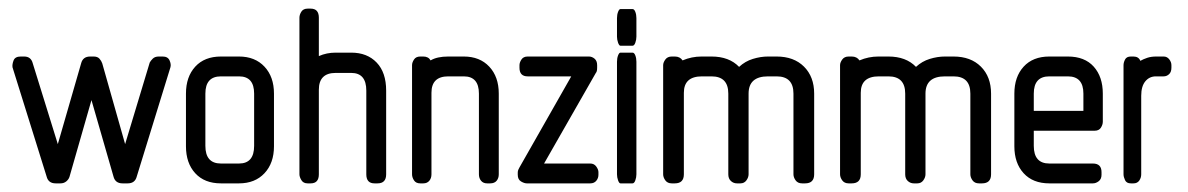

<svg xmlns="http://www.w3.org/2000/svg" viewBox="-20 -425 2754 445"><path d="M297 -16Q293 0 276 0H264Q247 0 243 -16L192 -193L141 -15Q139 -9 133.5 -4.5Q128 0 120 0H109Q92 0 88 -16L9 -269Q8 -276 11.5 -285Q15 -294 28 -294H36Q52 -294 56 -278L114 -91L168 -278Q172 -294 189 -294H197Q206 -294 210.5 -289Q215 -284 217 -278L270 -91L327 -280Q329 -284 334 -289Q339 -294 348 -294H357Q369 -294 373 -285Q377 -276 375 -269Z M492 0Q454 0 432.5 -23.5Q411 -47 411 -86V-208Q411 -247 432.5 -270.5Q454 -294 492 -294H534Q571 -294 593 -270.5Q615 -247 615 -208V-86Q615 -47 593 -23.5Q571 0 534 0ZM569 -208Q569 -248 534 -248H492Q456 -248 456 -208V-87Q456 -46 492 -46H534Q569 -46 569 -87Z M848 0Q829 0 829 -21V-215Q829 -256 794 -256H758Q719 -256 719 -217V-21Q719 0 700 0H693Q683 0 678.5 -7.5Q674 -15 674 -21V-384Q674 -391 678.5 -398Q683 -405 693 -405H700Q719 -405 719 -384V-295Q737 -303 758 -303H794Q831 -303 853 -280Q875 -257 875 -215V-21Q875 0 855 0Z M1109 0Q1100 0 1095 -6Q1090 -12 1090 -21V-208Q1090 -248 1055 -248H1019Q980 -248 980 -210V-21Q980 -12 975 -6Q970 0 961 0H954Q944 0 939.5 -7Q935 -14 935 -21V-274Q935 -280 939.5 -287Q944 -294 954 -294H961Q973 -294 978 -285Q993 -294 1019 -294H1055Q1092 -294 1114 -270.5Q1136 -247 1136 -208V-21Q1136 -12 1131 -6Q1126 0 1116 0Z M1201 0Q1195 0 1187.5 -4.5Q1180 -9 1180 -20V-25Q1180 -29 1181.5 -32Q1183 -35 1184 -37L1304 -248H1203Q1184 -248 1184 -268V-274Q1184 -280 1188.5 -287Q1193 -294 1203 -294H1345Q1352 -294 1358 -289Q1364 -284 1364 -274V-268Q1364 -259 1361 -256L1241 -46H1348Q1357 -46 1362 -39Q1367 -32 1367 -26V-20Q1367 -12 1362 -6Q1357 0 1348 0Z M1418 -319Q1415 -319 1412.5 -326Q1410 -333 1410 -340V-383Q1410 -391 1412.5 -397.5Q1415 -404 1418 -404H1446Q1450 -404 1452.5 -397.5Q1455 -391 1455 -383V-340Q1455 -333 1452.5 -326Q1450 -319 1446 -319ZM1418 0Q1415 0 1412.5 -7Q1410 -14 1410 -21V-282Q1410 -290 1412.5 -296.5Q1415 -303 1418 -303H1446Q1450 -303 1452.5 -296.5Q1455 -290 1455 -282V-21Q1455 -14 1452.5 -7Q1450 0 1446 0Z M1839 0Q1829 0 1824 -7Q1819 -14 1819 -21V-208Q1819 -248 1780 -248H1760Q1715 -248 1715 -208V-21Q1715 -14 1710 -7Q1705 0 1696 0H1688Q1680 0 1674 -5.5Q1668 -11 1668 -21V-208Q1668 -248 1629 -248H1607Q1565 -248 1565 -210V-21Q1565 0 1544 0H1537Q1527 0 1522 -7Q1517 -14 1517 -21V-274Q1517 -280 1522 -287Q1527 -294 1537 -294H1544Q1556 -294 1562 -285Q1583 -294 1606 -294H1629Q1670 -294 1693 -270Q1707 -283 1725 -288.5Q1743 -294 1760 -294H1780Q1820 -294 1843.5 -270.5Q1867 -247 1867 -208V-21Q1867 0 1846 0Z M2249 0Q2239 0 2234 -7Q2229 -14 2229 -21V-208Q2229 -248 2190 -248H2170Q2125 -248 2125 -208V-21Q2125 -14 2120 -7Q2115 0 2106 0H2098Q2090 0 2084 -5.5Q2078 -11 2078 -21V-208Q2078 -248 2039 -248H2017Q1975 -248 1975 -210V-21Q1975 0 1954 0H1947Q1937 0 1932 -7Q1927 -14 1927 -21V-274Q1927 -280 1932 -287Q1937 -294 1947 -294H1954Q1966 -294 1972 -285Q1993 -294 2016 -294H2039Q2080 -294 2103 -270Q2117 -283 2135 -288.5Q2153 -294 2170 -294H2190Q2230 -294 2253.5 -270.5Q2277 -247 2277 -208V-21Q2277 0 2256 0Z M2376 -122V-87Q2376 -46 2412 -46H2513Q2533 -46 2533 -26V-20Q2533 -10 2526.5 -5Q2520 0 2513 0H2412Q2374 0 2352.5 -23.5Q2331 -47 2331 -86V-208Q2331 -247 2352.5 -270.5Q2374 -294 2412 -294H2455Q2494 -294 2515 -270.5Q2536 -247 2536 -208V-143Q2536 -136 2531.5 -129Q2527 -122 2517 -122ZM2412 -248Q2376 -248 2376 -208V-168H2491V-208Q2491 -248 2455 -248Z M2659 -248Q2644 -248 2634.5 -236.5Q2625 -225 2625 -203V-21Q2625 -13 2620.5 -6.5Q2616 0 2607 0H2601Q2591 0 2587.5 -7.5Q2584 -15 2584 -21V-274Q2584 -280 2587.5 -287Q2591 -294 2601 -294H2607Q2619 -294 2623 -284Q2630 -288 2639 -291Q2648 -294 2660 -294H2677Q2685 -294 2690 -287.5Q2695 -281 2695 -274V-268Q2695 -258 2689.5 -253Q2684 -248 2677 -248Z"/></svg>

Font: Chathura
Style: ExtraBold
Weight: 800
Designer: Appaji Ambarisha Darbha
Foundry: Aditya Fonts
Version: Version 1.001 2016